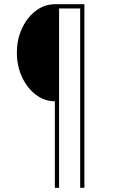

<svg xmlns="http://www.w3.org/2000/svg" viewBox="-20 -750 540 910"><path d="M240 -270Q191 -270 150 -301Q109 -332 84.5 -384.5Q60 -437 60 -500Q60 -564 84.5 -616Q109 -668 150 -699Q191 -730 240 -730H380V140H360V-710H260V140H240Z"/></svg>

Font: M PLUS 1 Code Thin
Style: Regular
Weight: 250
Designer: Coji Morishita
Foundry: UNDERFOREST DESIGN
Version: Version 1.002